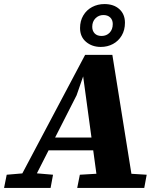

<svg xmlns="http://www.w3.org/2000/svg" viewBox="-54 -925 787 945"><path d="M-34 0 -21 -65 73 -73H114L207 -65L195 0ZM18 0 365 -655H499L604 0H430L355 -551H356L323 -456L91 0ZM173 -185 186 -248H462L467 -185ZM326 0 339 -65 475 -73H539L668 -65L656 0ZM442 -694Q399 -694 369.5 -719Q340 -744 340 -787Q340 -822 356 -849Q372 -876 399.5 -890.5Q427 -905 460 -905Q506 -905 533.5 -880Q561 -855 561 -813Q561 -777 545 -750Q529 -723 502 -708.5Q475 -694 442 -694ZM446 -748Q470 -748 485.5 -764Q501 -780 501 -807Q501 -827 488.5 -839Q476 -851 455 -851Q432 -851 416 -835Q400 -819 400 -793Q400 -773 412 -760.5Q424 -748 446 -748Z"/></svg>

Font: Source Serif 4 ExtraBold
Style: Italic
Weight: 800
Italic angle: -12°
Designer: Frank Grießhammer
Foundry: Adobe Systems Incorporated
Version: Version 4.004;hotconv 1.0.116;makeotfexe 2.5.65601